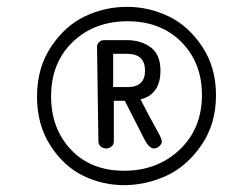

<svg xmlns="http://www.w3.org/2000/svg" viewBox="-20 -640 659 560"><path d="M88 -358Q88 -443 129.5 -504.5Q171 -566 229 -593Q287 -620 350 -620Q414 -620 471.5 -592.5Q529 -565 569.5 -504.5Q610 -444 610 -362Q610 -278 567 -216Q524 -154 464.5 -127Q405 -100 342 -100Q279 -100 222.5 -127.5Q166 -155 127 -215.5Q88 -276 88 -358ZM129 -359Q129 -265 187 -203.5Q245 -142 342 -142Q439 -142 504 -203.5Q569 -265 569 -363Q569 -457 509 -517.5Q449 -578 352 -578Q255 -578 192 -517.5Q129 -457 129 -359ZM263 -503Q263 -511 269 -517Q275 -523 284 -523H349Q391 -523 419.5 -502Q448 -481 448 -434Q448 -365 390 -350L415 -302L439 -258Q449 -240 449 -238Q452 -232 452 -227Q452 -220 444.5 -213.5Q437 -207 429 -207Q414 -207 399 -238L344 -346H312V-228Q312 -218 305 -212.5Q298 -207 290 -207Q281 -207 274 -212.5Q267 -218 267 -228ZM310 -386H352Q403 -386 403 -434Q403 -483 351 -483H310Z"/></svg>

Font: TypoPRO Dancing Script
Style: Bold
Weight: 700
Designer: Pablo Impallari
Foundry: Pablo Impallari. www.impallari.com Igino Marini. www.ikern.com
Version: Version 1.002